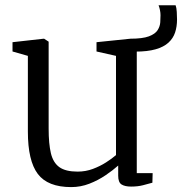

<svg xmlns="http://www.w3.org/2000/svg" viewBox="-20 -714 706 744"><path d="M488 9Q464 9 451 0.8Q438 -7.5 438 -33V-72.5Q418 -54.5 389.2 -35Q360.5 -15.5 326.5 -2.2Q292.5 11 256 11Q165 11 126.5 -40Q88 -91 88 -204V-497.5L28.5 -514.5V-550.5L149 -564H151L168.5 -552.5V-215.5Q168.5 -157 177.2 -120.2Q186 -83.5 210.2 -66.2Q234.5 -49 280.5 -49Q312 -49 340 -59.5Q368 -70 391 -84.8Q414 -99.5 429.5 -113V-497.5L354 -514.5V-550.5L485.5 -564H487.5L510 -552.5V-43H571.5L570.5 -6Q554 -1.5 534 3.8Q514 9 488 9ZM504 -514 484.5 -564Q532.5 -564 557 -573.2Q581.5 -582.5 590.8 -597.2Q600 -612 601 -627.5Q602 -643 602 -655Q602 -664 600 -674.2Q598 -684.5 594.5 -693.5H660.5Q664 -684.5 665 -667.8Q666 -651 666 -638.5Q666 -611 658.5 -588.2Q651 -565.5 632.8 -548.8Q614.5 -532 583 -523Q551.5 -514 504 -514Z"/></svg>

Font: Merriweather 24pt Light
Style: Regular
Weight: 300
Designer: Eben Sorkin
Foundry: Eben Sorkin
Version: Version 2.100